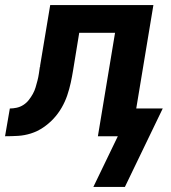

<svg xmlns="http://www.w3.org/2000/svg" viewBox="-57 -540 677 761"><path d="M313 201 410 0H331L399 -410H257L233 -263Q229 -238 223.5 -212.5Q218 -187 209.5 -162Q201 -137 187.5 -113.5Q174 -90 155.5 -70Q137 -50 114 -34.5Q91 -19 65.5 -11Q40 -3 14.5 -1.5Q-11 0 -37 0L-18 -110Q-5 -110 9 -113Q23 -116 35.5 -124Q48 -132 57 -143.5Q66 -155 73 -167.5Q80 -180 84 -193.5Q88 -207 91.5 -220.5Q95 -234 97 -247.5Q99 -261 101 -275Q102 -275 102 -275.5Q102 -276 102 -276V-277Q102 -278 102 -278.5Q102 -279 102 -280L142 -520H551L483 -110H588L438 201Z"/></svg>

Font: Iosevka SS04 XBd Ex
Style: Italic
Weight: 800
Width: 7
Italic angle: -9°
Monospace: yes
Designer: Belleve Invis
Foundry: Belleve Invis
Version: Version 19.0.0; ttfautohint (v1.8.4)